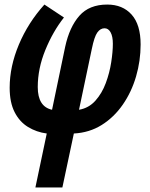

<svg xmlns="http://www.w3.org/2000/svg" viewBox="-20 -574 652 834"><path d="M133.8 240.2 183.1 5.9Q138.2 0 101.6 -22.5Q64.9 -44.9 43.5 -86.9Q22 -128.9 22 -192.9Q22 -285.2 62 -380.4Q102.1 -475.6 172.9 -554.2L257.8 -498Q210 -437.5 177 -356.9Q144 -276.4 144 -195.8Q144 -110.8 206.1 -97.2L263.2 -371.1Q281.7 -456.5 324.7 -505.4Q367.7 -554.2 445.8 -554.2Q512.7 -554.2 551.8 -510.5Q590.8 -466.8 590.8 -380.9Q590.8 -309.6 571 -241.9Q551.3 -174.3 513.4 -119.6Q475.6 -64.9 421.9 -31.2Q368.2 2.4 300.8 5.9L251 240.2ZM323.2 -97.2Q365.7 -104.5 394.3 -136.5Q422.9 -168.5 439.5 -213.1Q456.1 -257.8 463.1 -303.7Q470.2 -349.6 470.2 -383.8Q470.2 -416 460.4 -433.6Q450.7 -451.2 434.1 -451.2Q416 -451.2 402.8 -432.9Q389.6 -414.6 378.9 -361.8Z"/></svg>

Font: Open Sans Condensed
Style: Bold Italic
Weight: 700
Width: 3
Italic angle: -12°
Designer: Monotype Design Team
Foundry: Monotype Imaging Inc.
Version: Version 3.003; ttfautohint (v1.8.4)